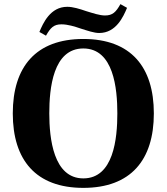

<svg xmlns="http://www.w3.org/2000/svg" viewBox="-20 -896 808 931"><path d="M171 -741 203 -723C225 -762 241 -778 278 -778C308 -778 341 -768 373 -757C405 -747 436 -736 461 -736C543 -736 578 -815 596 -858L564 -876C542 -837 526 -821 489 -821C463 -821 431 -832 398 -842C366 -853 334 -863 306 -863C224 -863 189 -784 171 -741ZM42 -346C42 -120 154 15 384 15C614 15 726 -120 726 -346C726 -572 614 -707 384 -707C154 -707 42 -572 42 -346ZM219 -346C219 -467 237 -661 384 -661C531 -661 549 -467 549 -346C549 -225 531 -31 384 -31C239 -31 219 -225 219 -346Z"/></svg>

Font: Heuristica
Style: Bold
Weight: 700
Version: Version 1.0.1